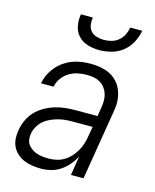

<svg xmlns="http://www.w3.org/2000/svg" viewBox="-113 -816 726 901"><g transform="rotate(15 250.0 -366.0)"><path d="M173 8Q152 8 131 5Q110 2 91.5 -5.5Q73 -13 57.5 -26.5Q42 -40 33 -58Q24 -76 22.5 -97Q21 -118 25 -140Q29 -164 40 -188.5Q51 -213 69.5 -232.5Q88 -252 112 -265.5Q136 -279 161 -286.5Q186 -294 211 -296.5Q236 -299 261 -299H366L373 -343Q376 -360 376 -377Q376 -394 371 -409.5Q366 -425 356 -438Q346 -451 332 -459Q318 -467 301.5 -470Q285 -473 268 -473Q246 -473 224.5 -468.5Q203 -464 183 -452Q163 -440 149 -420.5Q135 -401 131 -379H70Q74 -401 84 -422Q94 -443 109 -461Q124 -479 143.5 -492.5Q163 -506 184.5 -514Q206 -522 228.5 -525Q251 -528 272 -528Q305 -528 336.5 -520Q368 -512 391.5 -492Q415 -472 426.5 -442.5Q438 -413 438 -381Q438 -369 436.5 -357.5Q435 -346 433 -334L378 0H317L332 -94Q321 -72 304 -52Q287 -32 266 -18Q245 -4 221 2Q197 8 173 8ZM196 -47Q215 -47 234.5 -51.5Q254 -56 271 -66.5Q288 -77 301.5 -92Q315 -107 325 -124.5Q335 -142 340.5 -160.5Q346 -179 349 -198L357 -244H262Q244 -244 226 -242.5Q208 -241 189.5 -236Q171 -231 153.5 -223Q136 -215 121.5 -202.5Q107 -190 97.5 -172.5Q88 -155 85 -137Q83 -123 85 -108.5Q87 -94 95.5 -83.5Q104 -73 115.5 -65.5Q127 -58 140 -54Q153 -50 167.5 -48.5Q182 -47 196 -47ZM293 -600Q264 -600 237 -608Q210 -616 191.5 -635.5Q173 -655 167.5 -683Q162 -711 167 -740H225Q222 -722 224.5 -704.5Q227 -687 238 -674.5Q249 -662 266.5 -657Q284 -652 302 -652Q320 -652 338.5 -657Q357 -662 372 -674.5Q387 -687 395.5 -704.5Q404 -722 407 -740H465Q460 -711 445.5 -683Q431 -655 406.5 -635.5Q382 -616 352 -608Q322 -600 293 -600Z"/></g></svg>

Font: Iosevka Term Curly Lt Obl
Style: Regular
Weight: 300
Italic angle: -9°
Designer: Belleve Invis
Foundry: Belleve Invis
Version: Version 32.3.0